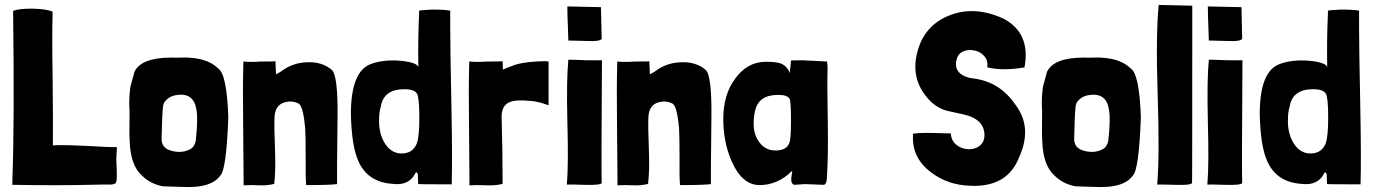

<svg xmlns="http://www.w3.org/2000/svg" viewBox="-20 -747 5562 777"><path d="M450 -10Q447 0 425 0Q419 -1 338 1Q219 4 30 1V-17Q39 -252 33 -703Q55 -712 109 -712Q166 -711 193 -700Q190 -608 193 -429Q195 -237 194 -159V-158Q208 -162 321 -157Q440 -150 453 -152Q453 -137 452 -130Q450 -103 451 -91Q455 -22 450 -10Z M524 -456Q551 -514 674 -514Q687 -513 713 -514Q738 -515 752 -513Q824 -508 863 -470Q898 -447 904 -272Q896 -61 872 -37Q843 4 768 9Q743 11 702 9L640 7Q589 -2 554 -37Q509 -77 505 -172Q503 -197 504 -252Q505 -302 503 -325Q503 -366 508 -397ZM640 -318Q637 -294 636 -255Q635 -205 634 -188Q632 -146 677 -136Q717 -126 749 -143Q766 -151 772 -176Q782 -266 775 -302Q764 -379 683 -360Q662 -354 649 -338Q643 -333 640 -318Z M1122 -461Q1165 -493 1222 -495Q1283 -498 1323 -464Q1348 -441 1346 -271Q1343 -11 1344 -2Q1317 2 1219 2Q1216 -28 1217 -110Q1217 -194 1215 -230Q1207 -314 1190 -327Q1189 -328 1188 -328Q1186 -329 1186 -329Q1161 -341 1132 -333Q1094 -322 1091 -275Q1089 -237 1093 -140Q1096 -55 1090 -7V-3Q1064 4 1035 3Q991 1 966 3L964 -243Q962 -394 965 -498Q1000 -495 1035 -498Q1095 -498 1095 -499Q1094 -509 1097 -446Q1117 -457 1122 -461Z M1676 -703Q1676 -706 1723 -708Q1773 -709 1802 -704V-638Q1802 -554 1807 -308Q1811 -109 1808 -1Q1681 -1 1673 -2Q1672 -3 1672 -9L1671 -42Q1665 -55 1661 -46Q1635 6 1568 -3Q1466 -10 1429 -98Q1403 -157 1400 -285Q1400 -459 1481 -488Q1532 -507 1602 -501Q1669 -494 1673 -475Q1671 -586 1676 -692ZM1514 -257Q1514 -204 1538 -166Q1564 -126 1605 -126Q1651 -126 1667 -167Q1677 -195 1677 -271Q1677 -349 1668 -367Q1658 -386 1616 -386Q1532 -386 1521 -315Q1514 -296 1514 -257Z M2015 -465Q2022 -469 2062 -484Q2096 -495 2150 -498Q2200 -501 2200 -497V-321L2170 -331Q2142 -338 2132 -338Q2070 -345 2043 -334Q2008 -320 2010 -269Q2014 -146 2014 -7V-3Q1988 4 1954 3Q1904 1 1880 3L1878 -243Q1876 -394 1879 -498Q1914 -495 1949 -498Q2014 -498 2014 -499Z M2416 -503V-500Q2413 -39 2415 -6Q2408 3 2347 1Q2279 -1 2274 0Q2281 -81 2276 -257Q2272 -424 2280 -505V-506Q2275 -505 2308 -505Q2358 -502 2399 -503ZM2412 -718 2415 -590Q2408 -579 2363 -581L2280 -583Q2280 -597 2278 -644Q2276 -687 2276 -721Z M2635 -461Q2678 -493 2735 -495Q2796 -498 2836 -464Q2861 -441 2859 -271Q2856 -11 2857 -2Q2830 2 2732 2Q2729 -28 2730 -110Q2730 -194 2728 -230Q2720 -314 2703 -327Q2702 -328 2701 -328Q2699 -329 2699 -329Q2674 -341 2645 -333Q2607 -322 2604 -275Q2602 -237 2606 -140Q2609 -55 2603 -7V-3Q2577 4 2548 3Q2504 1 2479 3L2477 -243Q2475 -394 2478 -498Q2513 -495 2548 -498Q2608 -498 2608 -499Q2607 -509 2610 -446Q2630 -457 2635 -461Z M3329 -474V-464Q3327 -406 3330 -252Q3332 -119 3327 -40Q3327 -1 3314 1L3237 -2L3194 1Q3182 -3 3182 -21Q3182 -29 3184 -39Q3186 -50 3186 -56Q3128 2 3054 2Q2984 2 2942 -92Q2907 -170 2907 -266Q2907 -365 2956 -430Q3004 -495 3075 -497Q3120 -497 3137 -491Q3164 -482 3177 -451Q3176 -463 3179 -478Q3181 -496 3181 -502Q3181 -503 3229 -503Q3299 -500 3327 -498Q3329 -482 3329 -474ZM3030 -246Q3030 -200 3054 -170Q3078 -138 3119 -138Q3164 -138 3175 -170Q3181 -188 3181 -259Q3181 -333 3176 -346Q3168 -363 3129 -363Q3050 -363 3036 -299Q3030 -279 3030 -246Z M4125 -474Q4034 -459 3975 -475Q3980 -501 3963 -520Q3948 -538 3922 -543Q3896 -548 3876 -538Q3854 -527 3850 -500Q3847 -493 3850 -473Q3862 -438 3915 -430Q4024 -418 4088 -325Q4160 -232 4104 -110Q4057 10 3911 5Q3815 3 3746 -51Q3669 -110 3675 -200V-206Q3702 -210 3752 -209L3828 -207Q3829 -177 3853 -159Q3874 -143 3903 -143Q3932 -144 3949 -161Q3968 -180 3963 -213Q3957 -255 3909 -275Q3889 -283 3820 -297Q3784 -304 3752 -331Q3663 -415 3691 -531Q3717 -641 3818 -683Q3921 -726 4040 -672Q4152 -614 4126 -474Z M4217 -456Q4244 -514 4367 -514Q4380 -513 4406 -514Q4431 -515 4445 -513Q4517 -508 4556 -470Q4591 -447 4597 -272Q4589 -61 4565 -37Q4536 4 4461 9Q4436 11 4395 9L4333 7Q4282 -2 4247 -37Q4202 -77 4198 -172Q4196 -197 4197 -252Q4198 -302 4196 -325Q4196 -366 4201 -397ZM4333 -318Q4330 -294 4329 -255Q4328 -205 4327 -188Q4325 -146 4370 -136Q4410 -126 4442 -143Q4459 -151 4465 -176Q4475 -266 4468 -302Q4457 -379 4376 -360Q4355 -354 4342 -338Q4336 -333 4333 -318Z M4805 -724Q4805 14 4804 -6Q4797 3 4736 1Q4669 -1 4663 0Q4673 -115 4665 -363Q4657 -601 4669 -727Z M5008 -503V-500Q5005 -39 5007 -6Q5000 3 4939 1Q4871 -1 4866 0Q4873 -81 4868 -257Q4864 -424 4872 -505V-506Q4867 -505 4900 -505Q4950 -502 4991 -503ZM5004 -718 5007 -590Q5000 -579 4955 -581L4872 -583Q4872 -597 4870 -644Q4868 -687 4868 -721Z M5354 -703Q5354 -706 5401 -708Q5451 -709 5480 -704V-638Q5480 -554 5485 -308Q5489 -109 5486 -1Q5359 -1 5351 -2Q5350 -3 5350 -9L5349 -42Q5343 -55 5339 -46Q5313 6 5246 -3Q5144 -10 5107 -98Q5081 -157 5078 -285Q5078 -459 5159 -488Q5210 -507 5280 -501Q5347 -494 5351 -475Q5349 -586 5354 -692ZM5192 -257Q5192 -204 5216 -166Q5242 -126 5283 -126Q5329 -126 5345 -167Q5355 -195 5355 -271Q5355 -349 5346 -367Q5336 -386 5294 -386Q5210 -386 5199 -315Q5192 -296 5192 -257Z"/></svg>

Font: Londrina Solid
Style: Regular
Weight: 400
Designer: Marcelo Magalhaes
Foundry: Marcelo Magalh„es
Version: Version 1.001 2011